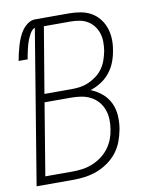

<svg xmlns="http://www.w3.org/2000/svg" viewBox="-83 -796 666 857"><g transform="rotate(-10 250.0 -367.5)"><path d="M13 0 128 -698Q121 -696 115.5 -690Q110 -684 106 -677.5Q102 -671 99 -664Q96 -657 93 -650Q90 -643 88 -636Q86 -629 84 -622Q82 -615 80.5 -608Q79 -601 77.5 -594Q76 -587 74.5 -579.5Q73 -572 72 -565H31Q34 -582 38 -599Q42 -616 47 -633Q52 -650 59 -666.5Q66 -683 76.5 -698Q87 -713 102.5 -724Q118 -735 135 -735H290Q316 -735 341.5 -730.5Q367 -726 388.5 -714Q410 -702 425.5 -682.5Q441 -663 449 -639.5Q457 -616 458 -590Q459 -564 454 -538Q450 -512 440.5 -487Q431 -462 414 -440.5Q397 -419 373.5 -404Q350 -389 325 -381Q352 -370 374.5 -351.5Q397 -333 410 -306.5Q423 -280 425 -249Q427 -218 422 -188Q417 -161 407.5 -134.5Q398 -108 380.5 -85Q363 -62 339 -45Q315 -28 289 -18Q263 -8 235.5 -4Q208 0 182 0ZM119 -400H243Q262 -400 282 -403Q302 -406 321 -414.5Q340 -423 357 -436Q374 -449 386 -466.5Q398 -484 404.5 -503.5Q411 -523 415 -543Q418 -563 418 -583.5Q418 -604 412 -622.5Q406 -641 394.5 -656Q383 -671 366.5 -681Q350 -691 330 -694.5Q310 -698 290 -698H169ZM182 -37Q204 -37 226.5 -40Q249 -43 271 -51.5Q293 -60 313 -74.5Q333 -89 347.5 -108Q362 -127 370.5 -149Q379 -171 382 -193Q386 -216 385 -239Q384 -262 376.5 -282.5Q369 -303 354.5 -319.5Q340 -336 320.5 -346Q301 -356 278.5 -359.5Q256 -363 233 -363H113L59 -37Z"/></g></svg>

Font: Iosevka Curly XLtObl
Style: Regular
Weight: 200
Italic angle: -9°
Monospace: yes
Designer: Belleve Invis
Foundry: Belleve Invis
Version: Version 11.1.0; ttfautohint (v1.8.3)